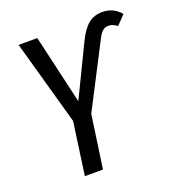

<svg xmlns="http://www.w3.org/2000/svg" viewBox="-128 -803 833 906"><g transform="rotate(-20 288.5 -350.0)"><path d="M181 -264 62 -689H156L236 -343L361 -601Q387 -654 415.5 -677Q444 -700 486 -700Q541 -700 577 -657L534 -612Q522 -621 512.5 -625Q503 -629 491 -629Q473 -629 461 -618.5Q449 -608 435 -580L273 -266L235 0H144Z"/></g></svg>

Font: Fira Sans Compressed
Style: Italic
Weight: 400
Width: 1
Italic angle: -8°
Designer: bBox Type GmbH & Carrois Corporate GbR & Edenspiekermann AG
Foundry: bBox Type GmbH & Carrois Corporate GbR & Edenspiekermann AG
Version: Version 4.301